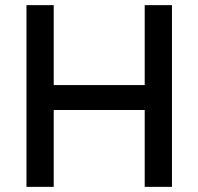

<svg xmlns="http://www.w3.org/2000/svg" viewBox="-20 -727 772 747"><path d="M83 0V-707H189V-396H543V-707H649V0H543V-299H189V0Z"/></svg>

Font: Onest Medium
Style: Regular
Weight: 500
Designer: Dmitri Voloshin, Andrey Kudryavtsev
Foundry: Dmitri Voloshin, Andrey Kudryavtsev
Version: Version 1.000;gftools[0.9.33]